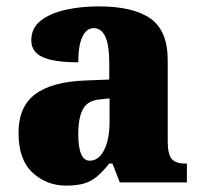

<svg xmlns="http://www.w3.org/2000/svg" viewBox="-20 -571 628 601"><path d="M187 10Q126 10 82 -30.5Q38 -71 38 -155Q38 -237 90 -276Q142 -315 246 -319L322 -322V-375Q322 -483 273 -483Q251 -483 238 -456Q225 -429 225 -376Q150 -376 114 -392Q78 -408 78 -445Q78 -483 107 -506Q136 -529 184 -540Q232 -551 289 -551Q397 -551 451 -513Q505 -475 505 -382V-129Q505 -89 517 -74Q529 -59 561 -59H565V0H355L332 -59H322Q301 -33 283 -18Q265 -3 242.5 3.5Q220 10 187 10ZM261 -68Q289 -68 306 -101.5Q323 -135 323 -191V-263L294 -260Q255 -257 240 -230Q225 -203 225 -151Q225 -68 261 -68Z"/></svg>

Font: Noto Serif Hebrew SemiCondensed Black
Style: Regular
Weight: 900
Width: 4
Designer: Monotype Design Team
Foundry: Monotype Imaging Inc.
Version: Version 2.004; ttfautohint (v1.8.4.7-5d5b)